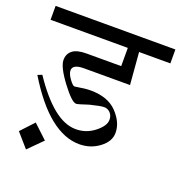

<svg xmlns="http://www.w3.org/2000/svg" viewBox="-114 -665 767 812"><g transform="rotate(20 269.5 -259.5)"><path d="M539.1 -566.4V-503.9H398.4L410.2 -359.4H203.1Q152.3 -359.4 152.3 -332Q152.3 -316.4 168 -294.9Q183.6 -273.4 191.4 -273.4Q195.3 -273.4 218.8 -277.3Q242.2 -281.2 261.7 -281.2Q339.8 -281.2 380.9 -238.3Q421.9 -195.3 421.9 -148.4Q421.9 -109.4 382.8 -80.1Q343.8 -50.8 293 -50.8Q226.6 -50.8 160.2 -103.5Q93.8 -156.2 27.3 -265.6L46.9 -273.4Q101.6 -191.4 154.3 -148.4Q207 -105.5 257.8 -105.5Q304.7 -105.5 341.8 -134.8Q378.9 -164.1 378.9 -191.4Q378.9 -210.9 367.2 -222.7Q355.5 -234.4 339.8 -234.4Q324.2 -234.4 277.3 -222.7Q230.5 -207 222.7 -207Q203.1 -207 156.2 -269.5Q109.4 -332 109.4 -363.3Q109.4 -390.6 128.9 -406.2Q148.4 -421.9 191.4 -421.9H347.7V-503.9H0V-566.4ZM152.3 -15.6 89.8 46.9 35.2 -15.6 89.8 -74.2Z"/></g></svg>

Font: 和音 by 宁静之雨，公众号njzyshare
Style: Regular
Weight: 400
Designer: Steve Matteson
Foundry: Ascender Corporation
Version: Version 6.00;June 8, 2018;FontCreator 11.0.0.2388 32-bit